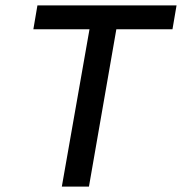

<svg xmlns="http://www.w3.org/2000/svg" viewBox="-20 -688 671 708"><path d="M208 0 310 -580H103L118 -668H631L616 -580H409L308 0Z"/></svg>

Font: Gantari Medium
Style: Italic
Weight: 500
Italic angle: -10°
Designer: Anugrah Pasau
Foundry: Lafontype
Version: Version 1.000